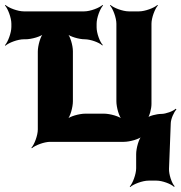

<svg xmlns="http://www.w3.org/2000/svg" viewBox="-24 -574 734 777"><path d="M129 -365V-50C129 -26 115 11 103 24L105 26C118 14 155 0 179 0H477C501 0 541 -11 553 -24L551 -26C538 -14 527 26 527 50V107C527 131 513 168 501 181L503 183C516 171 553 157 577 157H610C632 157 668 170 680 182L683 180C671 168 659 131 660 109L667 -74C667 -92 680 -121 690 -131L687 -134C677 -124 647 -113 629 -113C610 -113 578 -105 568 -95L571 -92C581 -102 589 -134 589 -153V-478C589 -502 603 -539 615 -552L613 -554C600 -542 563 -528 539 -528H497C473 -528 436 -542 423 -554L421 -552C433 -539 447 -502 447 -478V-164C447 -140 458 -100 471 -88L473 -90C461 -103 421 -114 397 -114H321C297 -114 257 -103 245 -90L247 -88C260 -100 271 -140 271 -164V-367C271 -390 260 -428 248 -440L246 -438C258 -426 296 -415 319 -415C342 -415 378 -402 390 -390L392 -392C380 -404 367 -440 367 -463V-478C367 -502 381 -539 393 -552L391 -554C378 -542 341 -528 317 -528H72C48 -528 11 -542 -2 -554L-4 -552C8 -539 22 -502 22 -478V-465C22 -441 8 -404 -4 -391L-2 -389C11 -401 48 -415 72 -415H79C103 -415 143 -426 155 -439L153 -441C140 -429 129 -389 129 -365Z"/></svg>

Font: Asimov
Style: Edge
Weight: 500
Designer: Google
Version: Version 2.000980: 2014